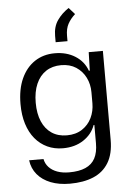

<svg xmlns="http://www.w3.org/2000/svg" viewBox="-62 -819 716 1041"><g transform="rotate(-5 296.0 -298.0)"><path d="M276.1 177Q216.7 177 171.7 159.3Q126.7 141.6 99.4 108.9Q72.1 76.1 66.3 31.3H144.6Q149.4 56.9 167.1 76Q184.9 95.1 212.9 105.3Q240.9 115.4 277.6 115.4Q331.3 115.4 366.4 99.9Q401.6 84.4 418.5 52.6Q435.4 20.7 435.4 -29.3V-128.7H431.4Q413.9 -79.4 367.2 -48.5Q320.6 -17.6 255 -17.6Q208.7 -17.6 170.4 -35.4Q132 -53.3 104.1 -86.8Q76.3 -120.3 61.3 -168.1Q46.3 -215.9 46.3 -276Q46.3 -356.9 72.6 -414.8Q99 -472.7 146 -503.7Q193 -534.7 255 -534.7Q319.4 -534.7 366.4 -504.9Q413.3 -475.1 431.4 -424.3H436.4L439.3 -524.7H516.4V-40.7Q516.4 35.3 487.2 83.6Q458 131.9 404.3 154.4Q350.6 177 276.1 177ZM282.3 -85.6Q331 -85.6 365.3 -108Q399.6 -130.4 417.4 -167.2Q435.1 -204 435.1 -246.7V-306.7Q435.1 -350.3 417.1 -386.7Q399 -423.1 365.2 -445.3Q331.4 -467.4 283.7 -467.4Q235.7 -467.4 201.1 -444.5Q166.4 -421.6 147.8 -378.7Q129.1 -335.9 129.1 -276Q129.1 -216.9 147.5 -174.1Q165.9 -131.4 200.2 -108.5Q234.6 -85.6 282.3 -85.6ZM265.4 -593.9V-628.3Q265.4 -678.3 289.5 -712.9Q313.6 -747.6 351.6 -772.6L383.6 -736.7Q358.6 -714.3 344.2 -687.9Q329.9 -661.6 329.9 -623.1V-593.9Z"/></g></svg>

Font: Mona Sans ExtraLight
Style: Regular
Weight: 200
Designer: Deni Anggara
Foundry: GitHub
Version: Version 2.000